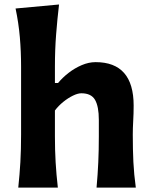

<svg xmlns="http://www.w3.org/2000/svg" viewBox="-20 -847 686 867"><path d="M62.5 0Q68.8 -59.6 72 -115.2Q75.2 -170.9 75.2 -239.7V-546.4Q75.2 -614.3 69.6 -679Q64 -743.7 50.3 -808.6L246.6 -826.7Q238.8 -760.7 233.4 -691.4Q228 -622.1 228 -546.4V-472.2H242.2Q261.7 -496.1 289.3 -517.6Q316.9 -539.1 348.6 -552.7Q380.4 -566.4 411.6 -566.4Q583.5 -566.4 583.5 -370.1Q583.5 -334.5 581.5 -300.8Q579.6 -267.1 579.6 -239.7Q579.6 -170.9 582.3 -115.2Q585 -59.6 593.3 0H416Q421.4 -59.6 423.8 -114.3Q426.3 -168.9 426.3 -231.4V-305.7Q426.3 -366.2 409.2 -396Q392.1 -425.8 347.2 -425.8Q331.1 -425.8 309.1 -415Q287.1 -404.3 265.4 -386.7Q243.7 -369.1 228 -348.1V-231.4Q228 -168.9 231.2 -114.3Q234.4 -59.6 241.2 0Z"/></svg>

Font: Pinar Bold
Style: Regular
Weight: 700
Designer: Amin Abedi
Version: Version 3.000